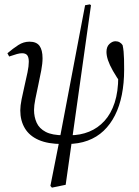

<svg xmlns="http://www.w3.org/2000/svg" viewBox="-20 -648 638 880"><path d="M218 212 211 204 253 -8 370 -624 392 -628 397 -624 310 -6 281 199ZM264 12Q200 12 157.5 -6.5Q115 -25 94 -60Q73 -95 73 -142Q73 -163 79 -193Q85 -223 92.5 -255Q100 -287 106 -316Q112 -345 112 -365Q112 -385 105 -394.5Q98 -404 81 -404Q71 -404 58 -400.5Q45 -397 22 -389L14 -404Q40 -426 64 -441.5Q88 -457 115 -457Q147 -457 161 -438Q175 -419 175 -381Q175 -357 169 -325Q163 -293 155.5 -258.5Q148 -224 142 -194Q136 -164 136 -144Q136 -112 148 -85.5Q160 -59 189.5 -43.5Q219 -28 272 -28ZM288 12 300 -28Q348 -28 388.5 -44.5Q429 -61 459 -94Q489 -127 505.5 -177.5Q522 -228 522 -297Q522 -305 521 -320Q520 -335 518 -356L530 -323L539 -259Q513 -296 497.5 -323.5Q482 -351 475 -372Q468 -393 468 -410Q468 -434 481.5 -446.5Q495 -459 509 -459Q520 -459 528.5 -454Q537 -449 542 -441Q545 -427 546.5 -411.5Q548 -396 548.5 -376.5Q549 -357 549 -329Q549 -267 538.5 -214Q528 -161 507 -119.5Q486 -78 455 -48.5Q424 -19 382 -3.5Q340 12 288 12Z"/></svg>

Font: Source Serif 4 60pt
Style: Italic
Weight: 400
Italic angle: -12°
Version: Version 4.004;hotconv 1.0.116;makeotfexe 2.5.65601